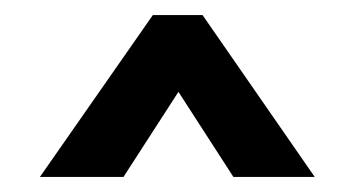

<svg xmlns="http://www.w3.org/2000/svg" viewBox="-20 -730 471 255"><path d="M33 -495 183 -710H249L398 -495H290L217 -608L144 -495Z"/></svg>

Font: Alumni Sans Thin ExtraBold
Style: Regular
Weight: 800
Version: Version 1.018